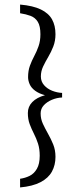

<svg xmlns="http://www.w3.org/2000/svg" viewBox="-20 -684 348 841"><path d="M68 137V99Q90 96 109.5 86.5Q129 77 141.5 55.5Q154 34 154 -2Q154 -32 146.5 -55Q139 -78 128.5 -98.5Q118 -119 110 -140.5Q102 -162 102 -189Q102 -217 121.5 -237Q141 -257 177 -267Q151 -274 134 -286.5Q117 -299 110 -315Q103 -331 103 -346Q103 -374 111 -396Q119 -418 130 -438.5Q141 -459 149 -482Q157 -505 157 -534Q157 -570 145.5 -588.5Q134 -607 114 -614.5Q94 -622 68 -626V-664Q125 -659 159 -642.5Q193 -626 208 -599Q223 -572 223 -534Q223 -505 213.5 -480.5Q204 -456 191.5 -435Q179 -414 169 -393Q159 -372 159 -349Q159 -327 173 -311Q187 -295 208.5 -286.5Q230 -278 252 -277V-257Q229 -256 207.5 -247Q186 -238 172 -223Q158 -208 158 -187Q158 -163 168 -141.5Q178 -120 190.5 -98Q203 -76 213 -51.5Q223 -27 223 3Q223 39 207.5 67.5Q192 96 157.5 114Q123 132 68 137Z"/></svg>

Font: Alumni Sans Thin
Style: Regular
Weight: 400
Version: Version 1.018